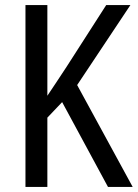

<svg xmlns="http://www.w3.org/2000/svg" viewBox="-20 -734 541 754"><path d="M501 0 283 -400 492 -714H397L241 -471C209 -422 184 -385 166 -358V-714H80V0H166V-272L224 -333L404 0Z"/></svg>

Font: Noto Sans Gujarati Condensed
Style: Regular
Weight: 400
Width: 3
Designer: Jelle Bosma - Monotype Design Team, Universal Thirst
Foundry: Monotype Imaging Inc.
Version: Version 2.106